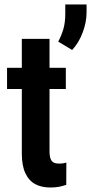

<svg xmlns="http://www.w3.org/2000/svg" viewBox="-20 -833 409 863"><path d="M275.9 -528.3V-433.1H11.7V-528.3ZM78.1 -658.2H202.6V-154.3Q202.6 -131.3 207.5 -118.9Q212.4 -106.4 221.9 -102.1Q231.4 -97.7 245.1 -97.7Q255.4 -97.7 264.6 -99.1Q273.9 -100.6 278.3 -102.1L277.8 -2.4Q263.7 2.9 246.6 6.3Q229.5 9.8 205.6 9.8Q167.5 9.8 138.9 -5.1Q110.4 -20 94.2 -54Q78.1 -87.9 78.1 -143.1ZM369.1 -813V-777.3Q369.1 -732.9 351.3 -686Q333.5 -639.2 304.2 -608.4L241.7 -646Q256.3 -673.3 264.9 -702.6Q273.4 -731.9 273.4 -771.5V-813Z"/></svg>

Font: Roboto Condensed SemiBold
Style: Regular
Weight: 600
Designer: Christian Robertson
Foundry: Google
Version: Version 3.008; 2023